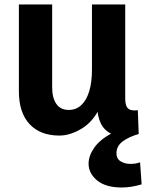

<svg xmlns="http://www.w3.org/2000/svg" viewBox="-20 -589 662 854"><path d="M522 245Q450 245 412 213.5Q374 182 374 139Q374 104 399.5 67.5Q425 31 479 3V8Q444 -8 428.5 -40Q413 -72 413 -114H426Q395 -48 343.5 -17Q292 14 244 14Q159 14 111.5 -37Q64 -88 64 -183V-569H212V-200Q212 -154 230.5 -127Q249 -100 286 -100Q318 -100 341 -121Q364 -142 376.5 -182Q389 -222 389 -279V-569H537V-151Q537 -123 546 -110.5Q555 -98 577 -98Q581 -98 585 -98Q589 -98 593 -99L597 7Q552 20 525 40.5Q498 61 498 93Q498 117 516.5 128.5Q535 140 560 140Q571 140 581.5 138.5Q592 137 603 133L610 231Q563 245 522 245Z"/></svg>

Font: Yaldevi ExtraLight
Style: Regular
Weight: 200
Designer: Sol Matas, Rajitha Manaperi, Kosala Senevirathne
Foundry: Mooniak
Version: Version 1.100